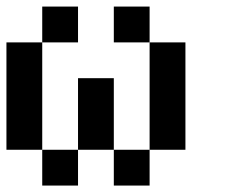

<svg xmlns="http://www.w3.org/2000/svg" viewBox="-20 -576 707 596"><path d="M111.1 -111.1H0V-444.4H111.1ZM555.6 -111.1H444.4V-444.4H555.6ZM333.3 -111.1H222.2V-333.3H333.3ZM222.2 0H111.1V-111.1H222.2ZM444.4 0H333.3V-111.1H444.4ZM222.2 -444.4H111.1V-555.6H222.2ZM444.4 -444.4H333.3V-555.6H444.4Z"/></svg>

Font: Pixeloid Mono
Style: Regular
Weight: 400
Monospace: yes
Designer: GGBotNet
Foundry: GGBotNet
Version: 0.5